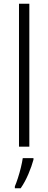

<svg xmlns="http://www.w3.org/2000/svg" viewBox="-20 -780 256 1021"><path d="M136 0H81V-760H136ZM158 69Q149 103 131 145.5Q113 188 90 221H59V211Q66 195 75 167.5Q84 140 91 111Q98 82 101 61H158Z"/></svg>

Font: Noto Sans Lao UI SemCond Light
Style: Regular
Weight: 300
Width: 4
Designer: Monotype Design Team
Foundry: Monotype Imaging Inc.
Version: Version 2.000; ttfautohint (v1.8.4.7-5d5b)